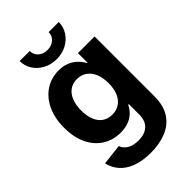

<svg xmlns="http://www.w3.org/2000/svg" viewBox="-277 -851 1167 1167"><g transform="rotate(-45 306.5 -267.0)"><path d="M298.8 212.9Q228 212.9 177.2 193.8Q126.5 174.8 96.2 140.4Q65.9 106 56.2 61L189.5 45.4Q195.3 63 209.5 76.9Q223.6 90.8 245.8 98.9Q268.1 106.9 298.8 106.9Q353 106.9 383.1 79.3Q413.1 51.8 413.1 -2.9V-91.3H407.7Q395 -64.9 374.3 -45.2Q353.5 -25.4 324 -14.4Q294.4 -3.4 255.9 -3.4Q191.4 -3.4 141.1 -34.9Q90.8 -66.4 62 -125.5Q33.2 -184.6 33.2 -267.1Q33.2 -351.1 62.5 -411.9Q91.8 -472.7 142.1 -505.4Q192.4 -538.1 255.4 -538.1Q294.9 -538.1 324.5 -525.9Q354 -513.7 375.5 -492.9Q397 -472.2 410.6 -446.8H413.6V-529.3H556.6V-13.2Q556.6 64.9 523.9 115Q491.2 165 433.1 189Q375 212.9 298.8 212.9ZM296.9 -116.7Q334 -116.7 360.8 -135Q387.7 -153.3 402.1 -187.5Q416.5 -221.7 416.5 -268.6Q416.5 -315.4 402.1 -349.9Q387.7 -384.3 360.8 -403.3Q334 -422.4 296.9 -422.4Q260.7 -422.4 234.6 -403.6Q208.5 -384.8 194.6 -350.3Q180.7 -315.9 180.7 -268.6Q180.7 -221.2 194.6 -187Q208.5 -152.8 234.6 -134.8Q260.7 -116.7 296.9 -116.7ZM296.9 -594.2Q249 -594.2 211.2 -614.5Q173.3 -634.8 151.1 -668.9Q128.9 -703.1 128.9 -745.6H215.3Q215.3 -713.9 238.3 -693.6Q261.2 -673.3 296.9 -673.3Q332 -673.3 355 -693.6Q377.9 -713.9 377.9 -745.6H464.8Q464.8 -703.6 442.6 -669.2Q420.4 -634.8 382.6 -614.5Q344.7 -594.2 296.9 -594.2Z"/></g></svg>

Font: Inter 24pt
Style: Bold
Weight: 700
Designer: Rasmus Andersson
Foundry: rsms
Version: Version 4.001;git-66647c0bb